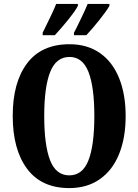

<svg xmlns="http://www.w3.org/2000/svg" viewBox="-20 -951 707 981"><path d="M45 -359Q45 -530 118.5 -627.5Q192 -725 335 -725Q426 -725 490.5 -680Q555 -635 588.5 -552Q622 -469 622 -358Q622 -247 588.5 -164Q555 -81 490 -35.5Q425 10 334 10Q192 10 118.5 -88.5Q45 -187 45 -359ZM462 -358Q462 -507 432 -583.5Q402 -660 335 -660Q267 -660 236.5 -583.5Q206 -507 206 -358Q206 -209 236 -132Q266 -55 334 -55Q402 -55 432 -132Q462 -209 462 -358ZM198 -784 207 -802Q252 -892 267 -931H378V-921Q366 -897 329 -851Q292 -805 260 -771H198ZM358 -784Q361 -791 369 -805Q378 -823 397.5 -863.5Q417 -904 428 -931H539V-921Q526 -897 489 -850.5Q452 -804 421 -771H358Z"/></svg>

Font: Noto Serif CondExtraBold
Style: Regular
Weight: 800
Width: 3
Designer: Monotype Design Team
Foundry: Monotype Imaging Inc.
Version: Version 1.001